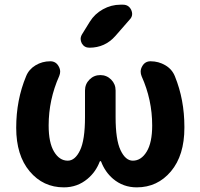

<svg xmlns="http://www.w3.org/2000/svg" viewBox="-20 -806 849 815"><path d="M460 -46.9Q425.8 -76.2 409.2 -120.1Q408.2 -122.1 406.2 -122.1Q404.3 -122.1 403.3 -120.1Q386.7 -76.2 351.6 -46.9Q308.6 -10.7 251 -10.7Q163.1 -10.7 106 -78.6Q48.8 -146.5 48.8 -263.7Q48.8 -381.8 90.8 -482.4Q102.5 -511.7 130.9 -528.8Q159.2 -545.9 193.4 -545.9Q216.8 -545.9 228.5 -525.4Q235.4 -513.7 235.4 -502Q235.4 -493.2 231.4 -483.4Q186.5 -382.8 186.5 -273.4Q186.5 -200.2 209.5 -162.1Q232.4 -124 267.6 -124Q298.8 -124 319.8 -168Q340.8 -211.9 340.8 -308.6V-421.9Q340.8 -449.2 359.9 -468.3Q378.9 -487.3 405.8 -487.3Q432.6 -487.3 451.7 -468.3Q470.7 -449.2 470.7 -421.9V-308.6Q470.7 -212.9 491.7 -168.5Q512.7 -124 543.9 -124Q579.1 -124 602.5 -162.1Q626 -200.2 626 -273.4Q626 -382.8 581.1 -482.4Q577.1 -492.2 577.1 -502Q577.1 -513.7 584 -525.4Q595.7 -545.9 619.1 -545.9Q653.3 -545.9 682.1 -528.8Q710.9 -511.7 722.7 -481.4Q762.7 -382.8 762.7 -267.6Q762.7 -265.6 762.7 -263.7Q762.7 -146.5 705.6 -78.6Q648.4 -10.7 560.5 -10.7Q502.9 -10.7 460 -46.9ZM502 -786.1Q526.4 -786.1 537.1 -763.7Q541 -754.9 541 -747.1Q541 -733.4 530.3 -722.7L469.7 -653.3Q425.8 -603.5 359.4 -603.5Q337.9 -603.5 327.1 -622.1Q322.3 -631.8 322.3 -640.6Q322.3 -650.4 328.1 -660.2L361.3 -713.9Q381.8 -747.1 417 -766.6Q452.1 -786.1 491.2 -786.1Z"/></svg>

Font: Gen Jyuu GothicX Bold
Style: Bold
Weight: 700
Designer: Ryoko NISHIZUKA (kana &amp; ideographs); Paul D. Hunt (Latin, Greek &amp; Cyrillic); Wenlong ZHANG (bopomofo); Sandoll C
Version: Version 1.058.20140828